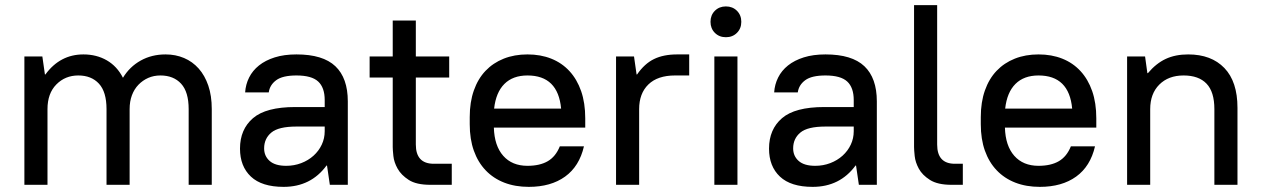

<svg xmlns="http://www.w3.org/2000/svg" viewBox="-20 -720 4911 748"><path d="M75 -500H145L155 -430H157Q214 -508 305 -508Q356 -508 396 -485Q436 -462 459 -417Q485 -460 528 -484Q571 -508 625 -508Q664 -508 697 -494Q730 -480 754 -453Q778 -426 791.5 -386.5Q805 -347 805 -295V0H715V-295Q715 -362 685.5 -394Q656 -426 605 -426Q579 -426 557.5 -416.5Q536 -407 519.5 -390Q503 -373 494 -349Q485 -325 485 -295V0H395V-295Q395 -362 365.5 -394Q336 -426 285 -426Q234 -426 199.5 -391Q165 -356 165 -295V0H75Z M1085 8Q1000 8 957.5 -32Q915 -72 915 -141Q915 -216 965.5 -259.5Q1016 -303 1130 -303H1245V-330Q1245 -379 1219.5 -402.5Q1194 -426 1135 -426Q1081 -426 1056 -407.5Q1031 -389 1027 -360H935Q937 -391 950.5 -418Q964 -445 989 -465Q1014 -485 1050.5 -496.5Q1087 -508 1135 -508Q1238 -508 1286.5 -462Q1335 -416 1335 -325V0H1265L1254 -75H1252Q1191 8 1085 8ZM1095 -74Q1126 -74 1153.5 -84.5Q1181 -95 1201.5 -113.5Q1222 -132 1233.5 -156.5Q1245 -181 1245 -209V-227H1135Q1065 -227 1037 -203.5Q1009 -180 1009 -142Q1009 -112 1030.5 -93Q1052 -74 1095 -74Z M1657 0Q1602 0 1572.5 -19Q1543 -38 1529 -63Q1515 -88 1512.5 -112.5Q1510 -137 1510 -147V-418H1420V-500H1510V-640H1600V-500H1730V-418H1600V-157Q1600 -82 1670 -82H1740V0H1657Z M2040 8Q1987 8 1944.5 -8.5Q1902 -25 1872 -56.5Q1842 -88 1826 -133Q1810 -178 1810 -236V-264Q1810 -322 1826 -367.5Q1842 -413 1871.5 -444Q1901 -475 1942.5 -491.5Q1984 -508 2035 -508Q2086 -508 2127.5 -491.5Q2169 -475 2198.5 -443Q2228 -411 2244 -365Q2260 -319 2260 -259V-223H1904Q1906 -152 1940.5 -113Q1975 -74 2035 -74Q2083 -74 2114 -92Q2145 -110 2161 -150H2255Q2237 -72 2181.5 -32Q2126 8 2040 8ZM2035 -426Q1978 -426 1945 -393Q1912 -360 1905 -297H2166Q2154 -426 2035 -426Z M2380 -500H2450L2460 -430H2462Q2491 -472 2528 -490Q2565 -508 2618 -508H2665V-426H2610Q2542 -426 2506 -391Q2470 -356 2470 -295V0H2380Z M2763 -500H2853V0H2763ZM2808 -575Q2782 -575 2765 -592Q2748 -609 2748 -635Q2748 -661 2765 -678Q2782 -695 2808 -695Q2834 -695 2851 -678Q2868 -661 2868 -635Q2868 -609 2851 -592Q2834 -575 2808 -575Z M3146 8Q3061 8 3018.5 -32Q2976 -72 2976 -141Q2976 -216 3026.5 -259.5Q3077 -303 3191 -303H3306V-330Q3306 -379 3280.5 -402.5Q3255 -426 3196 -426Q3142 -426 3117 -407.5Q3092 -389 3088 -360H2996Q2998 -391 3011.5 -418Q3025 -445 3050 -465Q3075 -485 3111.5 -496.5Q3148 -508 3196 -508Q3299 -508 3347.5 -462Q3396 -416 3396 -325V0H3326L3315 -75H3313Q3252 8 3146 8ZM3156 -74Q3187 -74 3214.5 -84.5Q3242 -95 3262.5 -113.5Q3283 -132 3294.5 -156.5Q3306 -181 3306 -209V-227H3196Q3126 -227 3098 -203.5Q3070 -180 3070 -142Q3070 -112 3091.5 -93Q3113 -74 3156 -74Z M3687 0Q3633 0 3603 -19Q3573 -38 3559.5 -63Q3546 -88 3543.5 -112Q3541 -136 3541 -147V-700H3631V-157Q3631 -82 3700 -82H3731V0H3687Z M4031 8Q3978 8 3935.5 -8.5Q3893 -25 3863 -56.5Q3833 -88 3817 -133Q3801 -178 3801 -236V-264Q3801 -322 3817 -367.5Q3833 -413 3862.5 -444Q3892 -475 3933.5 -491.5Q3975 -508 4026 -508Q4077 -508 4118.5 -491.5Q4160 -475 4189.5 -443Q4219 -411 4235 -365Q4251 -319 4251 -259V-223H3895Q3897 -152 3931.5 -113Q3966 -74 4026 -74Q4074 -74 4105 -92Q4136 -110 4152 -150H4246Q4228 -72 4172.5 -32Q4117 8 4031 8ZM4026 -426Q3969 -426 3936 -393Q3903 -360 3896 -297H4157Q4145 -426 4026 -426Z M4371 -500H4441L4450 -435H4452Q4484 -473 4521.5 -490.5Q4559 -508 4609 -508Q4699 -508 4750 -455Q4801 -402 4801 -300V0H4711V-295Q4711 -362 4680.5 -394Q4650 -426 4591 -426Q4532 -426 4496.5 -390.5Q4461 -355 4461 -295V0H4371Z"/></svg>

Font: PT Root UI Medium
Style: Regular
Weight: 500
Designer: Vitaly Kuzmin
Foundry: ParaType Ltd.
Version: Version 2.001G